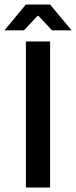

<svg xmlns="http://www.w3.org/2000/svg" viewBox="-33 -840 341 860"><path d="M83 0V-654.3H191.4V0ZM287.6 -704.1H200.2L139.2 -769H135.3L74.2 -704.1H-13.2L83 -819.8H191.4Z"/></svg>

Font: Varta
Style: Bold
Weight: 700
Designer: Joana Correia, Viktoriya Grabowska, Eben Sorkin
Foundry: Sorkin Type
Version: Version 1.002; ttfautohint (v1.3) -l 8 -r 24 -G 200 -x 12 -H